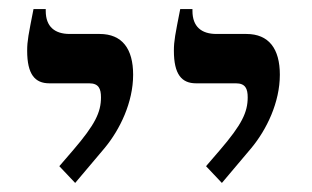

<svg xmlns="http://www.w3.org/2000/svg" viewBox="-20 -667 688 424"><path d="M470 -263 535 -340C569 -381 598 -441 598 -502C598 -559 574 -592 524 -592H458C425 -592 405 -608 405 -643V-647H378C367 -591 364 -577 364 -555C364 -503 381 -483 413 -483H501C522 -483 527 -471 527 -452C527 -419 514 -392 466 -336L435 -300ZM146 -263 211 -340C245 -381 274 -441 274 -502C274 -559 250 -592 200 -592H134C101 -592 81 -608 81 -643V-647H54C43 -591 40 -577 40 -555C40 -503 57 -483 89 -483H177C198 -483 203 -471 203 -452C203 -419 190 -392 142 -336L111 -300Z"/></svg>

Font: Noto Serif Hebrew
Style: Regular
Weight: 400
Designer: Monotype Design Team
Foundry: Monotype Imaging Inc.
Version: Version 1.901